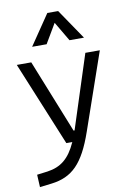

<svg xmlns="http://www.w3.org/2000/svg" viewBox="-108 -861 802 1161"><g transform="rotate(-10 293.0 -280.5)"><path d="M40.5 234.4 113.3 225.6C241.2 210 312.5 140.1 377 -45.9L540.5 -517.6H451.7L307.1 -70.3C306.6 -69.3 306.2 -67.9 306.2 -66.9H299.8L119.6 -517.6H30.8L243.7 0H280.3C236.8 97.2 183.6 137.7 101.6 149.4L36.6 157.7ZM141.1 -609.4H230L300.3 -728.5L370.6 -609.4H459.5L333.5 -794.9H267.1Z"/></g></svg>

Font: Cascadia Code SemiLight
Style: Regular
Weight: 350
Monospace: yes
Designer: Aaron Bell
Foundry: Saja Typeworks
Version: Version 2404.023